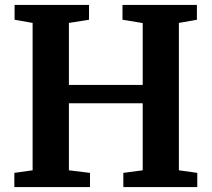

<svg xmlns="http://www.w3.org/2000/svg" viewBox="-20 -763 863 783"><path d="M113 -68.5V-669.5L39.5 -682.5V-743H343V-682.5L261 -669.5V-416.5H562V-669L479.5 -682.5V-743H783V-682.5L709.5 -669.5V-68.5L784.5 -58V0H483V-58L562 -68.5V-342H261V-68.5L347 -58V0H38.5V-58Z"/></svg>

Font: Merriweather 24pt
Style: Bold
Weight: 700
Designer: Eben Sorkin
Foundry: Eben Sorkin
Version: Version 2.100